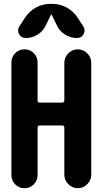

<svg xmlns="http://www.w3.org/2000/svg" viewBox="-20 -990 540 1010"><path d="M254.9 -969.7Q294.9 -969.7 330.1 -950.7Q365.2 -931.6 386.7 -899.4L418 -851.6Q430.7 -832 419.9 -811Q409.2 -790 384.8 -790Q350.6 -790 321.3 -808.6Q292 -827.1 278.3 -858.4L251 -914.1Q251 -915 250 -915Q249 -915 249 -914.1L221.7 -858.4Q208 -827.1 178.7 -808.6Q149.4 -790 115.2 -790Q90.8 -790 80.1 -811Q69.3 -832 82 -851.6L113.3 -899.4Q135.7 -932.6 170.4 -951.2Q205.1 -969.7 245.1 -969.7ZM460 -659.2V-71.3Q460 -42 439 -21Q418 0 389.2 0Q360.4 0 339.4 -21Q318.4 -42 318.4 -71.3V-319.3Q318.4 -330.1 306.6 -330.1H189.5Q178.7 -330.1 177.7 -319.3V-69.3Q177.7 -40 157.7 -20Q137.7 0 108.9 0Q80.1 0 60.1 -20Q40 -40 40 -69.3V-661.1Q40 -690.4 60.1 -710.4Q80.1 -730.5 108.9 -730.5Q137.7 -730.5 157.7 -710.4Q177.7 -690.4 177.7 -661.1V-460.9Q177.7 -450.2 189.5 -450.2H306.6Q317.4 -450.2 318.4 -460.9V-659.2Q318.4 -688.5 339.4 -709.5Q360.4 -730.5 389.2 -730.5Q418 -730.5 439 -709.5Q460 -688.5 460 -659.2Z"/></svg>

Font: Rounded-X Mgen+ 1m bold
Style: Bold
Weight: 700
Designer: [Source Han Sans]
Ryoko NISHIZUKA  (kana & ideographs); Paul D. Hunt (Latin, Greek & Cyrillic); Wenlong ZHANG  (bopomofo
Version: Version 1.059.20150602